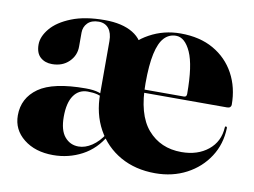

<svg xmlns="http://www.w3.org/2000/svg" viewBox="-58 -536 830 627"><g transform="rotate(10 357.0 -222.0)"><path d="M288.5 -200Q274 -207.5 260 -211Q246 -214.5 228 -214.5Q198.5 -214.5 181.8 -190.5Q165 -166.5 165 -120Q165 -75.5 183 -54Q201 -32.5 229 -32.5Q251 -32.5 273.2 -47.2Q295.5 -62 312.5 -89L319 -85Q292 -37.5 247.8 -14Q203.5 9.5 152 9.5Q92.5 9.5 54.5 -20.8Q16.5 -51 16.5 -98.5Q16.5 -156 64.2 -189.8Q112 -223.5 220 -223.5Q246.5 -223.5 263 -218.2Q279.5 -213 293 -204ZM698.5 -253.5Q698.5 -249 695.2 -245.8Q692 -242.5 685 -242.5H392V-253H540Q549 -253 549 -263.5Q549 -358 529.5 -401Q510 -444 480.5 -444Q457.5 -444 441.5 -427Q425.5 -410 417.2 -372.2Q409 -334.5 409 -274Q409 -170.5 451.2 -121.8Q493.5 -73 563 -73Q616.5 -73 651.5 -101.2Q686.5 -129.5 689 -177Q689.5 -181 692 -180.5Q693.5 -180.5 694.8 -179.5Q696 -178.5 696 -176Q694.5 -122.5 667.2 -80.5Q640 -38.5 594 -14.2Q548 10 490.5 10Q425 10 375 -18.2Q325 -46.5 297 -97.2Q269 -148 269 -214.5V-389Q269 -416 257 -430.8Q245 -445.5 224 -445.5Q200 -445.5 187.2 -432.5Q174.5 -419.5 174.5 -400.5V-354Q174.5 -324.5 153 -303.5Q131.5 -282.5 97 -282.5Q73.5 -282.5 58.2 -296.2Q43 -310 43 -338Q43 -364.5 65.5 -391.5Q88 -418.5 132.5 -436.2Q177 -454 242.5 -454Q300.5 -454 336 -432.5Q371.5 -411 377.5 -371L324 -363Q344.5 -402.5 391.5 -428.2Q438.5 -454 494 -454Q558 -454 603.5 -428Q649 -402 673.8 -356.5Q698.5 -311 698.5 -253.5Z"/></g></svg>

Font: Fraunces 120pt
Style: Bold
Weight: 700
Version: Version 1.000;[b76b70a41]